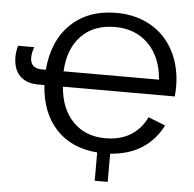

<svg xmlns="http://www.w3.org/2000/svg" viewBox="-57 -756 975 964"><g transform="rotate(5 430.5 -273.5)"><path d="M255.4 -305.7H819.3C821 -326.2 821.8 -342.3 821.8 -354C821.8 -420.7 808.2 -480.4 781 -533C753.8 -585.5 715.2 -626.2 665 -655C614.9 -683.8 556.8 -698.2 490.7 -698.2C396.6 -698.2 320.5 -670.2 262.2 -614.3C203.9 -558.3 170.7 -481.1 162.6 -382.8H143.6C103.8 -382.8 84 -401 84 -437.5C84 -453.8 87.6 -471.5 94.7 -490.7H13.2C7.6 -471.5 4.9 -452.5 4.9 -433.6C4.9 -392.3 16 -360.6 38.3 -338.6C60.6 -316.7 91 -305.7 129.4 -305.7H162.1C168 -213.2 196.6 -139.4 248 -84.2C299.5 -29.1 368.7 1.8 455.6 8.3V150.9H521V8.8C584.5 4.2 638.1 -12.4 681.9 -41C725.7 -69.7 759.4 -108.1 783.2 -156.2L697.3 -190.4C678.7 -151 652.1 -120.5 617.4 -98.9C582.8 -77.2 540.2 -66.4 489.7 -66.4C422.7 -66.4 368.3 -87.7 326.7 -130.4C285 -173 261.2 -231.4 255.4 -305.7ZM490.7 -627C559.4 -627 615.5 -605.2 658.9 -561.8C702.4 -518.3 727.1 -458.7 732.9 -382.8H252C255.9 -459 278.7 -518.7 320.6 -562C362.4 -605.3 419.1 -627 490.7 -627Z"/></g></svg>

Font: Arimo
Style: Regular
Weight: 400
Designer: Steve Matteson
Foundry: Monotype Imaging Inc.
Version: Version 1.32